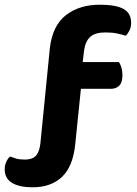

<svg xmlns="http://www.w3.org/2000/svg" viewBox="-32 -694 581 817"><path d="M281 -316V-430H474Q480 -422 484.5 -407Q489 -392 489 -374Q489 -343 475.5 -329.5Q462 -316 439 -316ZM311 -355 316 -352 288 -79Q278 16 231 59.5Q184 103 107 103Q50 103 19 84Q-12 65 -12 26Q-12 9 -5 -6Q2 -21 11 -28Q24 -23 37.5 -19Q51 -15 75 -15Q105 -15 120.5 -31Q136 -47 140 -85L180 -488Q191 -585 248.5 -629.5Q306 -674 393 -674Q461 -674 493.5 -656Q526 -638 526 -597Q526 -579 519 -564.5Q512 -550 503 -542Q484 -548 464 -552Q444 -556 416 -556Q374 -556 353 -538Q332 -520 326 -481Z"/></svg>

Font: Baloo Bhaijaan 2
Style: Bold
Weight: 700
Designer: Sanskriti Dholi, Noopur Datye and Ek Type
Foundry: Ek Type
Version: Version 1.701